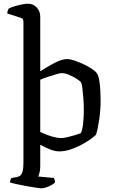

<svg xmlns="http://www.w3.org/2000/svg" viewBox="-20 -820 619 1040"><path d="M205 200Q197 200 174 196.5Q151 193 123 188Q95 183 70.5 177.5Q46 172 34 168Q34 161 37 154Q40 147 43 144L72 139Q81 137 89 131.5Q97 126 102 109.5Q107 93 107 61V-700Q107 -708 104.5 -714.5Q102 -721 91 -724L19 -747Q20 -757 23 -764.5Q26 -772 28 -774Q39 -780 59 -786Q79 -792 99.5 -796Q120 -800 131 -800Q160 -800 179 -779.5Q198 -759 198 -730V-434Q215 -445 234.5 -456.5Q254 -468 273 -478Q292 -488 310 -494Q328 -500 343 -500Q360 -500 383.5 -492Q407 -484 432 -472.5Q457 -461 476.5 -448Q496 -435 504 -424Q513 -412 517.5 -385.5Q522 -359 523.5 -329Q525 -299 525 -277Q525 -224 517.5 -173Q510 -122 500 -90Q489 -79 467.5 -64Q446 -49 418.5 -34.5Q391 -20 360.5 -10Q330 0 301 0Q277 0 249 -11.5Q221 -23 198 -36V80Q198 101 194 115.5Q190 130 187 136L272 144Q274 148 276 154Q278 160 278 167Q273 175 259 182.5Q245 190 230 195Q215 200 205 200ZM310 -72Q324 -72 347 -77.5Q370 -83 391 -89.5Q412 -96 419 -100Q427 -119 430.5 -154Q434 -189 434 -223Q434 -257 431.5 -288.5Q429 -320 426 -343.5Q423 -367 419 -374Q414 -381 395.5 -393Q377 -405 354.5 -414.5Q332 -424 315 -424Q306 -424 285 -418Q264 -412 240 -404Q216 -396 198 -388V-105Q215 -97 236 -89Q257 -81 277.5 -76.5Q298 -72 310 -72Z"/></svg>

Font: Texturina 12pt
Style: Regular
Weight: 400
Designer: Guillermo Torres Carreño
Foundry: Omnibus-Type
Version: Version 1.002